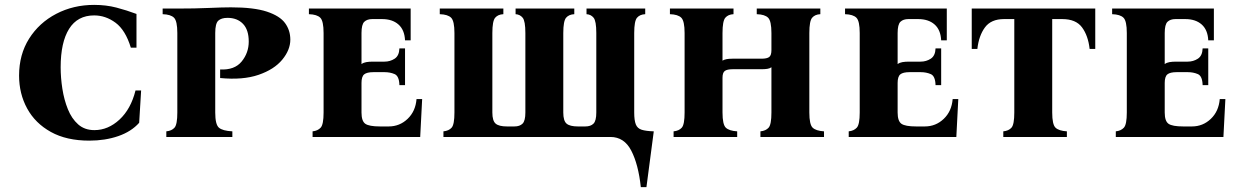

<svg xmlns="http://www.w3.org/2000/svg" viewBox="-20 -560 5059 785"><path d="M345 15Q252 15 188 -20.5Q124 -56 91 -116.5Q58 -177 58 -251Q58 -337 99 -402Q140 -467 210 -503.5Q280 -540 365 -540Q414 -540 456 -529Q498 -518 538 -503V-365H515Q493 -437 452.5 -467Q412 -497 365 -497Q297 -497 262.5 -442Q228 -387 228 -285Q228 -242 235 -197Q242 -152 257.5 -113.5Q273 -75 299.5 -51.5Q326 -28 366 -28Q422 -28 468.5 -71Q515 -114 534 -190H557L549 -58Q517 -22 463.5 -3.5Q410 15 345 15Z M660 0V-23Q682 -25 693.5 -38Q705 -51 705 -100V-425Q705 -474 691.5 -487.5Q678 -501 645 -502V-525H705Q778 -525 834 -527.5Q890 -530 924 -530Q1018 -530 1071 -512.5Q1124 -495 1145.5 -465.5Q1167 -436 1167 -398Q1167 -356 1134 -316Q1101 -276 1037 -254Q973 -232 880 -241V-276Q939 -273 968 -308.5Q997 -344 997 -390Q997 -438 973.5 -462.5Q950 -487 910 -487Q885 -487 872.5 -475.5Q860 -464 860 -425V-100Q860 -51 875 -38Q890 -25 930 -23V0Z M1258 0V-23Q1279 -25 1291 -38Q1303 -51 1303 -100V-425Q1303 -474 1289.5 -487.5Q1276 -501 1243 -502V-525H1659V-395H1636Q1634 -438 1609 -460Q1584 -482 1542 -482H1502Q1481 -482 1469.5 -471Q1458 -460 1458 -425V-298Q1466 -304 1477.5 -306Q1489 -308 1505 -308H1552Q1575 -308 1593.5 -320Q1612 -332 1613 -362H1636V-212H1613Q1612 -249 1593.5 -257Q1575 -265 1552 -265H1507Q1480 -265 1469 -256Q1458 -247 1458 -221V-100Q1458 -65 1473.5 -54Q1489 -43 1534 -43H1569Q1614 -43 1646.5 -74Q1679 -105 1683 -155H1706L1698 0Z M2573 -425V-100Q2573 -68 2579.5 -51.5Q2586 -35 2603.5 -29.5Q2621 -24 2653 -23L2623 205H2600Q2590 112 2561 56Q2532 0 2476 0H1793V-23Q1815 -25 1826.5 -38Q1838 -51 1838 -100V-425Q1838 -474 1824.5 -487.5Q1811 -501 1778 -502V-525H2038V-502Q2016 -501 2004.5 -487.5Q1993 -474 1993 -425V-100Q1993 -66 2006.5 -54.5Q2020 -43 2053 -43H2083Q2105 -43 2116.5 -54.5Q2128 -66 2128 -100V-425Q2128 -474 2117 -487.5Q2106 -501 2088 -502V-525H2328V-502Q2306 -501 2294.5 -487.5Q2283 -474 2283 -425V-100Q2283 -66 2296.5 -54.5Q2310 -43 2343 -43H2373Q2395 -43 2406.5 -54.5Q2418 -66 2418 -100V-425Q2418 -474 2407 -487.5Q2396 -501 2378 -502V-525H2618V-502Q2596 -501 2584.5 -487.5Q2573 -474 2573 -425Z M3289 -100Q3289 -51 3302.5 -38Q3316 -25 3349 -23V0H3089V-23Q3111 -25 3122.5 -38Q3134 -51 3134 -100V-285Q3127 -280 3117 -278.5Q3107 -277 3094 -277H2976Q2953 -277 2943.5 -270Q2934 -263 2934 -242V-100Q2934 -51 2947.5 -38Q2961 -25 2994 -23V0H2734V-23Q2756 -25 2767.5 -38Q2779 -51 2779 -100V-425Q2779 -474 2765.5 -487.5Q2752 -501 2719 -502V-525H2979V-502Q2957 -501 2945.5 -487.5Q2934 -474 2934 -425V-312Q2946 -320 2974 -320H3093Q3116 -320 3125 -327Q3134 -334 3134 -355V-425Q3134 -474 3120.5 -487.5Q3107 -501 3074 -502V-525H3334V-502Q3312 -501 3300.5 -487.5Q3289 -474 3289 -425Z M3450 0V-23Q3471 -25 3483 -38Q3495 -51 3495 -100V-425Q3495 -474 3481.5 -487.5Q3468 -501 3435 -502V-525H3851V-395H3828Q3826 -438 3801 -460Q3776 -482 3734 -482H3694Q3673 -482 3661.5 -471Q3650 -460 3650 -425V-298Q3658 -304 3669.5 -306Q3681 -308 3697 -308H3744Q3767 -308 3785.5 -320Q3804 -332 3805 -362H3828V-212H3805Q3804 -249 3785.5 -257Q3767 -265 3744 -265H3699Q3672 -265 3661 -256Q3650 -247 3650 -221V-100Q3650 -65 3665.5 -54Q3681 -43 3726 -43H3761Q3806 -43 3838.5 -74Q3871 -105 3875 -155H3898L3890 0Z M3953 -525H4458V-360H4435Q4429 -414 4404 -448Q4379 -482 4323 -482H4282V-100Q4282 -51 4295.5 -38Q4309 -25 4342 -23V0H4082V-23Q4104 -25 4115.5 -38Q4127 -51 4127 -100V-482H4085Q4032 -482 4007 -448Q3982 -414 3976 -360H3953Z M4542 0V-23Q4563 -25 4575 -38Q4587 -51 4587 -100V-425Q4587 -474 4573.5 -487.5Q4560 -501 4527 -502V-525H4943V-395H4920Q4918 -438 4893 -460Q4868 -482 4826 -482H4786Q4765 -482 4753.5 -471Q4742 -460 4742 -425V-298Q4750 -304 4761.5 -306Q4773 -308 4789 -308H4836Q4859 -308 4877.5 -320Q4896 -332 4897 -362H4920V-212H4897Q4896 -249 4877.5 -257Q4859 -265 4836 -265H4791Q4764 -265 4753 -256Q4742 -247 4742 -221V-100Q4742 -65 4757.5 -54Q4773 -43 4818 -43H4853Q4898 -43 4930.5 -74Q4963 -105 4967 -155H4990L4982 0Z"/></svg>

Font: Bona Nova SC
Style: Bold
Weight: 700
Designer: Mateusz Machalski
Foundry: Capitalics
Version: Version 4.001; ttfautohint (v1.8.4.7-5d5b)